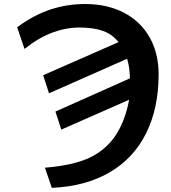

<svg xmlns="http://www.w3.org/2000/svg" viewBox="-20 -718 844 945"><path d="M370.6 -582.5Q305.2 -582.5 237.8 -557.6Q170.4 -532.7 100.6 -477.1L64.5 -584Q146 -644 227.8 -671.1Q309.6 -698.2 399.4 -698.2Q508.3 -698.2 590.3 -655.3Q672.4 -612.3 716.6 -533.9Q760.7 -455.6 760.7 -352.1Q760.7 -185.5 699 -61.8Q637.2 62 518.6 130.9Q399.9 199.7 234.9 206.5L201.2 107.4Q342.3 95.7 421.4 57.9Q500.5 20 547.9 -50Q595.2 -120.1 615.2 -225.1L615.7 -227.1L281.7 -80.1L252.9 -168.9L619.6 -332.5Q618.7 -386.2 605.5 -428.7L221.2 -258.8L192.4 -347.7L563.5 -510.7Q532.2 -549.8 486.1 -566.2Q439.9 -582.5 370.6 -582.5Z"/></svg>

Font: Liberation Sans
Style: Bold Italic
Weight: 700
Italic angle: -12°
Designer: Steve Matteson
Foundry: Ascender Corporation
Version: Version 2.1.5